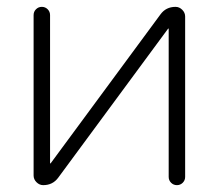

<svg xmlns="http://www.w3.org/2000/svg" viewBox="-20 -540 638 560"><path d="M106 0Q95 0 86.5 -8.5Q78 -17 78 -28V-496Q78 -506 85 -513Q92 -520 102 -520Q112 -520 119 -513Q126 -506 126 -496V-64L127 -63L128 -64L448 -498Q464 -520 492 -520Q503 -520 511.5 -511.5Q520 -503 520 -492V-24Q520 -14 513 -7Q506 0 496 0Q486 0 479 -7Q472 -14 472 -24V-456L471 -457L470 -456L150 -22Q134 0 106 0Z"/></svg>

Font: Rounded Mplus 1c Light
Style: Regular
Weight: 300
Version: Version 1.059.20150529